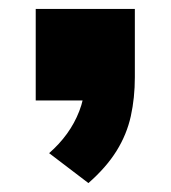

<svg xmlns="http://www.w3.org/2000/svg" viewBox="-20 -225 382 430"><path d="M178 185 90 118Q113 98 130 74.5Q147 51 157.5 24Q168 -3 170 -32L211 0H60V-205H282V-52Q282 -6 273 35Q264 76 241 113Q218 150 178 185Z"/></svg>

Font: Nunito Sans 7pt SemiExpanded Black
Style: Regular
Weight: 900
Width: 6
Designer: Vernon Adams
Foundry: Vernon Adams
Version: Version 3.101;gftools[0.9.27]